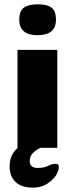

<svg xmlns="http://www.w3.org/2000/svg" viewBox="-20 -676 342 878"><path d="M60 0V-448H242V0ZM151.6 -515Q68.1 -515 68.1 -586.1Q68.1 -625.7 89.2 -641Q110.3 -656.3 151.6 -656.3Q195.4 -656.3 215.6 -641Q235.9 -625.7 235.9 -586.1Q235.9 -515 151.6 -515ZM130 182Q78 182 51 156Q24 130 24 86Q24 41 48 13.5Q72 -14 101 -24Q118 -30 139 -31.5Q160 -33 175 -30Q190 -27 190 -21Q190 -14 179 -8Q168 -2 153 6.5Q138 15 127 28Q116 41 116 61Q116 92 153 92Q181 92 199.5 82.5Q218 73 235 73Q248 73 249 85.5Q250 98 241 117Q231 139 201.5 160.5Q172 182 130 182Z"/></svg>

Font: Goldman
Style: Bold
Weight: 700
Designer: Jaikishan Patel
Version: Version 1.000; ttfautohint (v1.8.3)